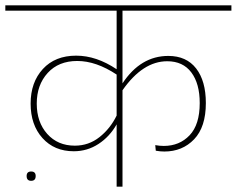

<svg xmlns="http://www.w3.org/2000/svg" viewBox="-32 -701 889 721"><path d="M428 -661V-388Q496 -491 600 -491Q668 -491 704.5 -444Q741 -397 741 -314Q741 -224 697 -178Q653 -132 585 -132Q570 -132 553 -135L551 -156Q568 -153 583 -153Q642 -153 680 -193Q718 -233 718 -314Q718 -387 686.5 -429Q655 -471 596 -471Q504 -471 428 -362V0H406V-234Q380 -188 338 -160.5Q296 -133 245 -133Q172 -133 127.5 -182.5Q83 -232 83 -312Q83 -392 129 -442Q175 -492 254 -492Q330 -492 406 -441V-661H-12V-681H837V-661ZM249 -154Q301 -154 341.5 -186Q382 -218 406 -267V-421Q329 -472 258 -472Q188 -472 147 -427Q106 -382 106 -312Q106 -242 145.5 -198Q185 -154 249 -154ZM102 -40Q102 -22 85 -22Q68 -22 68 -40Q68 -57 85 -57Q102 -57 102 -40Z"/></svg>

Font: FiraGO Thin
Style: Regular
Weight: 100
Designer: bBox Type
Foundry: bBox Type GmbH
Version: Version 1.001;PS 001.001;hotconv 1.0.88;makeotf.lib2.5.64775